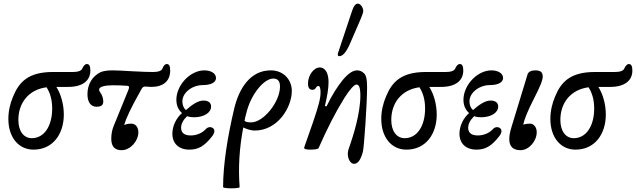

<svg xmlns="http://www.w3.org/2000/svg" viewBox="-20 -812 3498 1056"><path d="M164 11C271 11 331 -75 331 -182C331 -238 315 -295 290 -334H355C434 -334 477 -368 477 -424C477 -450 470 -460 457 -460C449 -460 439 -450 433 -436C427 -420 404 -416 378 -416H270C137 -416 85 -362 52 -281C36 -244 26 -201 26 -158C26 -57 82 11 164 11ZM81 -152C81 -247 138 -319 236 -332C257 -299 267 -261 267 -215C267 -119 223 -52 155 -52C111 -52 81 -90 81 -152Z M649 14C697 14 741 -36 741 -85C741 -112 725 -132 703 -132C686 -132 671 -129 663 -124C675 -166 702 -220 734 -278L760 -325C764 -332 770 -336 779 -336C791 -336 799 -334 812 -334C879 -334 916 -367 916 -424C916 -450 910 -460 896 -460C889 -460 879 -451 874 -436C869 -422 850 -416 821 -416C801 -416 762 -417 709 -420C657 -423 621 -425 598 -425C570 -425 546 -421 533 -415C488 -393 461 -349 461 -294C461 -248 481 -225 511 -225C536 -225 548 -233 548 -254C548 -272 541 -290 533 -301C528 -308 525 -314 525 -319C525 -335 556 -343 601 -343C632 -343 656 -342 681 -340C691 -339 692 -332 686 -317L604 -116C596 -96 592 -72 592 -49C592 -5 612 14 649 14Z M1022 11C1072 11 1106 -10 1147 -63C1162 -82 1163 -100 1150 -108C1139 -116 1122 -114 1111 -101C1093 -81 1062 -67 1029 -67C995 -67 976 -81 976 -109C976 -131 988 -153 1009 -173C1020 -169 1033 -167 1046 -167C1102 -167 1141 -192 1141 -226C1141 -247 1126 -259 1099 -259C1069 -259 1036 -236 1003 -207C991 -215 983 -234 983 -254C983 -304 1039 -344 1095 -344C1135 -344 1168 -356 1168 -383C1168 -410 1138 -425 1104 -425C1026 -425 950 -344 950 -263C950 -232 961 -208 981 -190C950 -164 928 -119 928 -77C928 -23 963 11 1022 11Z M1207 217C1207 226 1299 226 1298 217C1290 112 1296 3 1318 -111C1340 -100 1363 -94 1381 -94C1508 -94 1585 -222 1585 -312C1585 -371 1542 -425 1469 -425C1358 -425 1295 -328 1268 -214C1232 -63 1207 93 1207 217ZM1334 -187C1359 -294 1432 -380 1483 -380C1507 -380 1520 -367 1520 -336C1520 -251 1429 -139 1362 -139C1344 -139 1335 -140 1325 -147C1327 -160 1330 -174 1334 -187Z M1846 -503C1866 -503 1885 -526 1905 -572L1954 -685C1972 -726 1978 -744 1978 -751C1978 -767 1965 -792 1948 -792C1936 -792 1925 -779 1917 -754L1839 -520C1838 -517 1838 -514 1838 -511C1838 -506 1840 -503 1846 -503ZM1927 89C1949 89 1964 67 1976 22C1982 2 1999 -243 1999 -331C1999 -372 1995 -396 1983 -408C1972 -419 1959 -425 1944 -425C1921 -425 1895 -408 1865 -372C1836 -336 1806 -290 1776 -227L1767 -229C1780 -285 1787 -325 1787 -360C1787 -416 1765 -441 1739 -441C1705 -441 1674 -397 1674 -353C1674 -329 1682 -318 1699 -318C1719 -318 1716 -339 1731 -339C1739 -339 1743 -327 1743 -303C1743 -271 1733 -232 1702 -141L1654 -4C1653 -2 1653 0 1653 1C1653 8 1664 11 1687 11C1711 11 1729 8 1732 3C1780 -106 1826 -196 1874 -273C1903 -319 1928 -347 1940 -347C1954 -347 1962 -333 1962 -285C1962 -190 1923 -66 1905 -14C1896 9 1893 22 1893 34C1893 63 1908 89 1927 89Z M2215 11C2322 11 2382 -75 2382 -182C2382 -238 2366 -295 2341 -334H2406C2485 -334 2528 -368 2528 -424C2528 -450 2521 -460 2508 -460C2500 -460 2490 -450 2484 -436C2478 -420 2455 -416 2429 -416H2321C2188 -416 2136 -362 2103 -281C2087 -244 2077 -201 2077 -158C2077 -57 2133 11 2215 11ZM2132 -152C2132 -247 2189 -319 2287 -332C2308 -299 2318 -261 2318 -215C2318 -119 2274 -52 2206 -52C2162 -52 2132 -90 2132 -152Z M2601 11C2651 11 2685 -10 2726 -63C2741 -82 2742 -100 2729 -108C2718 -116 2701 -114 2690 -101C2672 -81 2641 -67 2608 -67C2574 -67 2555 -81 2555 -109C2555 -131 2567 -153 2588 -173C2599 -169 2612 -167 2625 -167C2681 -167 2720 -192 2720 -226C2720 -247 2705 -259 2678 -259C2648 -259 2615 -236 2582 -207C2570 -215 2562 -234 2562 -254C2562 -304 2618 -344 2674 -344C2714 -344 2747 -356 2747 -383C2747 -410 2717 -425 2683 -425C2605 -425 2529 -344 2529 -263C2529 -232 2540 -208 2560 -190C2529 -164 2507 -119 2507 -77C2507 -23 2542 11 2601 11Z M2843 14C2889 14 2932 -36 2932 -85C2932 -112 2916 -132 2895 -132C2880 -132 2868 -130 2858 -126C2864 -158 2883 -203 2915 -266C2953 -340 2965 -372 2965 -391C2965 -415 2953 -425 2923 -425C2902 -425 2885 -417 2881 -401L2794 -116C2785 -87 2781 -66 2781 -47C2781 -5 2803 14 2843 14Z M3145 11C3252 11 3312 -75 3312 -182C3312 -238 3296 -295 3271 -334H3336C3415 -334 3458 -368 3458 -424C3458 -450 3451 -460 3438 -460C3430 -460 3420 -450 3414 -436C3408 -420 3385 -416 3359 -416H3251C3118 -416 3066 -362 3033 -281C3017 -244 3007 -201 3007 -158C3007 -57 3063 11 3145 11ZM3062 -152C3062 -247 3119 -319 3217 -332C3238 -299 3248 -261 3248 -215C3248 -119 3204 -52 3136 -52C3092 -52 3062 -90 3062 -152Z"/></svg>

Font: Junicode Two Beta SemiCondensed Medium
Style: Italic
Weight: 500
Width: 4
Italic angle: -10°
Version: Version 1.063